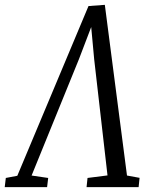

<svg xmlns="http://www.w3.org/2000/svg" viewBox="-60 -773 610 793"><path d="M373 -753 464.5 -48 516.5 -38.5 512.5 0H297.5L301.5 -38L384 -48.5L329 -528L312 -712L335.5 -710.5L266 -528.5L70.5 -48L139 -38L134.5 0H-40.5L-36 -38L11.5 -47L305.5 -748Z"/></svg>

Font: Merriweather 24pt SemiCondensed Light
Style: Italic
Weight: 300
Width: 4
Italic angle: -7.8°
Designer: Eben Sorkin
Foundry: Eben Sorkin
Version: Version 2.101